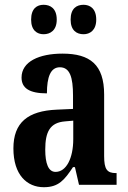

<svg xmlns="http://www.w3.org/2000/svg" viewBox="-20 -772 533 802"><path d="M329 -629C355 -629 382 -645 382 -690C382 -737 355 -752 329 -752C300 -752 275 -737 275 -690C275 -645 300 -629 329 -629ZM162 -629C190 -629 217 -645 217 -690C217 -737 190 -752 162 -752C135 -752 110 -737 110 -690C110 -645 135 -629 162 -629ZM163 10C225 10 249 -20 285 -74H293L310 0H467V-49H464C427 -49 415 -65 415 -120V-377C415 -502 356 -548 241 -548C144 -548 70 -515 70 -448C70 -403 104 -382 176 -382C176 -450 191 -491 230 -491C272 -491 285 -449 285 -373V-317L218 -314C96 -309 36 -260 36 -152C36 -41 93 10 163 10ZM212 -54C182 -54 169 -89 169 -147C169 -222 189 -260 252 -265L286 -268V-191C286 -111 257 -54 212 -54Z"/></svg>

Font: Noto Serif Tamil ExtraCondensed
Style: Bold Italic
Weight: 700
Width: 2
Italic angle: -12°
Designer: Indian Type Foundry, Tom Grace, and the Monotype Design Team
Foundry: Monotype Imaging Inc.
Version: Version 2.003